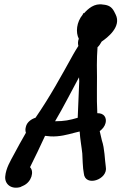

<svg xmlns="http://www.w3.org/2000/svg" viewBox="-20 -831 558 882"><path d="M4 -20C1 14 31 41 75 28L76 27L87 22C125 5 138 -43 118 -63C141 -110 165 -158 187 -207C202 -205 221 -203 242 -205C281 -208 314 -220 346 -227C348 -191 355 -156 358 -126C359 -110 360 -57 365 -35C370 30 478 -6 466 -65C461 -99 461 -148 448 -186C445 -198 442 -212 438 -229C450 -237 461 -250 465 -266C471 -290 458 -312 427 -311C423 -380 427 -461 425 -532C425 -559 426 -587 428 -614C435 -620 441 -629 447 -640C472 -657 540 -708 511 -765C510 -766 504 -779 504 -779C493 -799 479 -808 453 -810C413 -817 385 -791 366 -770H362L360 -764C331 -729 327 -682 342 -653C338 -643 337 -631 340 -620C332 -608 324 -594 317 -582C262 -483 210 -387 143 -290C126 -285 104 -271 99 -249C96 -238 96 -231 99 -221C80 -189 60 -151 42 -118C30 -95 7 -59 4 -20ZM233 -274C271 -338 306 -408 343 -476C343 -475 344 -458 344 -458C344 -448 337 -290 337 -290C300 -279 275 -274 233 -274Z"/></svg>

Font: Stray Cat
Style: ExBlkCnObl
Weight: 1000
Version: Version 1.0